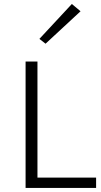

<svg xmlns="http://www.w3.org/2000/svg" viewBox="-20 -918 494 938"><path d="M449.5 0H105V-617.5H163V-50.5H449.5ZM202.5 -704.5 172.5 -728 331 -898.5 373.5 -863Z"/></svg>

Font: Betina Sans Light
Style: Regular
Weight: 300
Designer: Jonathan Pinhorn (font) & Cristiano Sobral (main changes)
Version: Version 2.001;October 6, 2020;FontCreator 13.0.0.2681 64-bit